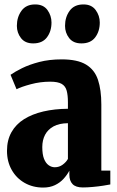

<svg xmlns="http://www.w3.org/2000/svg" viewBox="-20 -834 527 865"><path d="M174.5 11Q128 11 91 -10Q54 -31 32.8 -68.5Q11.5 -106 11.5 -154.5Q11.5 -202.5 31.5 -238.2Q51.5 -274 88.2 -297Q125 -320 175.2 -331.8Q225.5 -343.5 286 -344V-373.5Q286 -404.5 280.5 -425.2Q275 -446 258 -456Q241 -466 206 -466Q161.5 -466 118.8 -454.5Q76 -443 54.5 -432L27.5 -497Q46.5 -510.5 79.2 -526.8Q112 -543 157 -554.8Q202 -566.5 258 -566.5Q329 -566.5 367.8 -543Q406.5 -519.5 421.5 -474.2Q436.5 -429 436.5 -363V-65.5H477V-3Q467 -1 445 2.5Q423 6 398 8.2Q373 10.5 353 10.5Q321.5 10.5 307 -4.5Q292.5 -19.5 292.5 -47V-65Q282 -45.5 266 -28Q250 -10.5 227.2 0.2Q204.5 11 174.5 11ZM227 -80.5Q246.5 -80.5 262 -91.8Q277.5 -103 286 -118V-279Q247 -278.5 221.5 -264.8Q196 -251 183.2 -227Q170.5 -203 170.5 -171.5Q170.5 -138.5 178.2 -118.8Q186 -99 199 -89.8Q212 -80.5 227 -80.5ZM129 -638.5Q93 -638.5 74.5 -662.5Q56 -686.5 56 -717.5Q56 -757 76.8 -785.5Q97.5 -814 138 -814H139Q175.5 -814 193.8 -788.8Q212 -763.5 212 -732.5Q212 -693 191.5 -665.8Q171 -638.5 130 -638.5ZM346.5 -638.5Q310 -638.5 291.5 -662.5Q273 -686.5 273 -717.5Q273 -757 293.8 -785.5Q314.5 -814 355.5 -814H356.5Q392.5 -814 411 -788.8Q429.5 -763.5 429.5 -732.5Q429.5 -693 409 -665.8Q388.5 -638.5 347.5 -638.5Z"/></svg>

Font: Merriweather 24pt SemiCondensed Black
Style: Regular
Weight: 900
Width: 4
Designer: Eben Sorkin
Foundry: Eben Sorkin
Version: Version 2.100